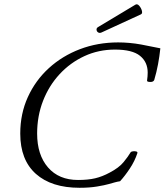

<svg xmlns="http://www.w3.org/2000/svg" viewBox="-20 -877 780 910"><path d="M357 13Q224 13 150 -53Q76 -119 76 -244Q76 -338 112 -417Q148 -496 211.5 -554Q275 -612 359 -644Q443 -676 540 -676Q566 -676 594 -673.5Q622 -671 649 -666Q672 -662 694.5 -657Q717 -652 740 -648Q736 -610 729 -572.5Q722 -535 711 -498Q707 -488 691.5 -488.5Q676 -489 677 -495Q680 -516 680 -533Q680 -583 643.5 -612.5Q607 -642 525 -642Q447 -642 380 -611Q313 -580 262.5 -525.5Q212 -471 184 -399Q156 -327 156 -244Q156 -143 207.5 -83.5Q259 -24 350 -24Q397 -24 431 -32Q465 -40 500 -59Q544 -82 566 -109Q588 -136 599 -155Q602 -159 610.5 -160Q619 -161 626 -159Q633 -157 631 -151Q619 -114 595.5 -78.5Q572 -43 549 -18Q536 -16 523.5 -12.5Q511 -9 497 -5Q476 1 440 7Q404 13 357 13ZM461 -723Q452 -719 445 -723.5Q438 -728 437.5 -736.5Q437 -745 447 -750L622 -855Q631 -860 640 -849.5Q649 -839 652.5 -826Q656 -813 648 -809Z"/></svg>

Font: Junicode
Style: Italic
Weight: 400
Italic angle: -11°
Designer: Peter S. Baker
Version: Version 2.100; ttfautohint (v1.8.4)